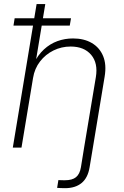

<svg xmlns="http://www.w3.org/2000/svg" viewBox="-20 -748 626 973"><path d="M309.6 205.6Q299.8 205.6 288.6 205.1Q277.3 204.6 269.5 204.1L275.9 164.6Q284.2 165 293.2 165.3Q302.2 165.5 308.6 165.5Q346.2 165.5 365.2 149.9Q384.3 134.3 390.1 99.6L406.2 0H450.7L434.1 99.6Q425.3 153.3 393.6 179.4Q361.8 205.6 309.6 205.6ZM147.5 -353 88.9 0H44.9L165.5 -727.5H209.5L159.2 -423.8H149.9Q171.4 -468.8 202.4 -497.3Q233.4 -525.9 271 -539.6Q308.6 -553.2 350.1 -553.2Q405.8 -553.2 445.3 -530Q484.9 -506.8 502.7 -463.6Q520.5 -420.4 510.3 -359.9L450.7 0H406.2L465.8 -357.4Q477.5 -428.2 441.9 -470.2Q406.2 -512.2 337.9 -512.2Q291.5 -512.2 251 -492.2Q210.4 -472.2 182.9 -436.5Q155.3 -400.9 147.5 -353ZM48.3 -618.2 54.2 -655.3H339.8L333.5 -618.2Z"/></svg>

Font: Inter ExtraLight
Style: Italic
Weight: 250
Italic angle: -9.3988°
Designer: Rasmus Andersson
Foundry: rsms
Version: Version 4.001;git-66647c0bb